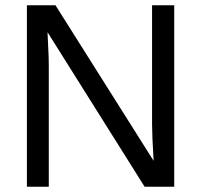

<svg xmlns="http://www.w3.org/2000/svg" viewBox="-20 -708 762 728"><path d="M165 -457V0H82V-688H190.4L562.5 -98.1Q556.6 -194.3 556.6 -236.8V-688H640.6V0H528.3L160.2 -585.9Q161.1 -553.7 163.1 -521.5Q165 -489.3 165 -457Z"/></svg>

Font: Arimo Nerd Font
Style: Regular
Weight: 400
Designer: Steve Matteson
Foundry: Monotype Imaging Inc.
Version: Version 1.33;Nerd Fonts 3.2.1